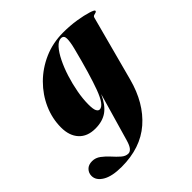

<svg xmlns="http://www.w3.org/2000/svg" viewBox="-247 -601 989 989"><g transform="rotate(-45 248.0 -106.5)"><path d="M432 -42Q396 93 308.5 169Q221 245 83.5 245Q14 245 -23 223Q-60 201 -60 168Q-60 146.5 -45.2 131.2Q-30.5 116 -4 116Q21 116 42 131.8Q63 147.5 81.8 168.5Q100.5 189.5 118.5 205.2Q136.5 221 156 221Q168.5 221 179 208.5Q189.5 196 198 166.5L273.5 -95Q249 -40 214.5 -15Q180 10 127 10Q69 10 37.2 -24.8Q5.5 -59.5 5.5 -119.5Q5.5 -184 32.2 -244.8Q59 -305.5 107 -353.5Q155 -401.5 219.5 -429.8Q284 -458 359 -458Q409.5 -458 454.5 -450.8Q499.5 -443.5 527.8 -434.5Q556 -425.5 556 -420Q556 -414 549.5 -412.2Q543 -410.5 536 -408.2Q529 -406 527 -398ZM189 -103.5Q189 -68.5 195.8 -56.2Q202.5 -44 212 -44Q242.5 -44 272.8 -125.8Q303 -207.5 341 -357Q351.5 -398 351.2 -421.5Q351 -445 330 -445Q311 -445 291 -422.8Q271 -400.5 252.8 -363.5Q234.5 -326.5 220.2 -281.5Q206 -236.5 197.5 -190.2Q189 -144 189 -103.5Z"/></g></svg>

Font: Fraunces 144pt S000 Black
Style: Italic
Weight: 900
Italic angle: -16°
Version: Version 1.000; ttfautohint (v1.8.3)